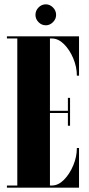

<svg xmlns="http://www.w3.org/2000/svg" viewBox="-20 -868 410 888"><path d="M12 0V-10H60V-690H12V-700H345.5V-518H335.5Q335.5 -558.5 318.8 -598.2Q302 -638 275.8 -664Q249.5 -690 220 -690H211V-355.5H294V-415.5H304V-286.5H294V-345.5H211V-10H220Q249.5 -10 275.8 -36.5Q302 -63 318.8 -103Q335.5 -143 335.5 -183.5H345.5V0ZM192 -751Q172.5 -751 158.2 -765.5Q144 -780 144 -799Q144 -819 158.2 -833.5Q172.5 -848 192 -848Q210.5 -848 225 -833.5Q239.5 -819 239.5 -799Q239.5 -780 225 -765.5Q210.5 -751 192 -751Z"/></svg>

Font: Imbue 100pt Black
Style: Regular
Weight: 900
Designer: Tyler Finck
Foundry: Etcetera Type Company
Version: Version 1.102; ttfautohint (v1.8.3)